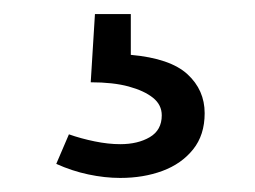

<svg xmlns="http://www.w3.org/2000/svg" viewBox="-20 -20 362 273"><path d="M151 233Q129 233 105.5 228Q82 223 60 213L78 171Q95 177 114.5 181Q134 185 151 185Q176 185 193 175Q210 165 210 144Q210 129 197.5 119Q185 109 163 103Q141 97 109 97L115 0H166V58Q222 63 246.5 85.5Q271 108 271 141Q271 172 254.5 192.5Q238 213 211 223Q184 233 151 233Z"/></svg>

Font: Pack4
Style: Regular
Weight: 400
Version: Version 2.002